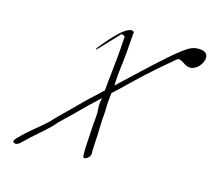

<svg xmlns="http://www.w3.org/2000/svg" viewBox="-82 -597 819 733"><g transform="rotate(15 327.0 -230.5)"><path d="M549.5 -463C535.6 -453 524.1 -443 509.4 -430C455.3 -382 397.6 -327 343.1 -276C343.9 -278 343.9 -284 344.2 -293C345.2 -328 351.8 -361 355.6 -407L361.5 -485C366.6 -496 354.2 -497 351.8 -497C331 -497 295.2 -465 241.2 -397L239.7 -389L321.9 -476C319.2 -471 328.4 -470 329.2 -470C334 -470 332.8 -461 332.1 -455L329.5 -414C326.6 -374 315.9 -284 313.3 -249C276.7 -215 247.7 -188 227.4 -167C190 -129 172.1 -114 138.9 -78C100.2 -42 75.3 -28 33.6 16C23.7 26 23.8 32 31.3 35C38.8 38 46.3 35 55.7 26C105.9 -23 113.8 -25 154 -64C182.2 -97 202.5 -112 234.7 -145C264.2 -175 285.2 -194 310.7 -218C310.3 -217 308.7 -211 307.2 -201C305.7 -191 305.7 -181 307 -172C309.1 -147 304.4 -129 303 -97C301.3 -54 297 -25 298.5 14C299 31 327.3 14 327.2 -2C327.1 -10 326.7 -19 327.8 -32C330 -64 331 -93 331.7 -123C331.6 -141 336.2 -169 335.3 -187C334.8 -202 339 -231 340.1 -246C345.7 -250 368.8 -272 408.9 -311C453.1 -354 517.1 -409 558.2 -442L528.7 -420C541.2 -430 548.7 -437 554.7 -437C560.7 -437 569.7 -433 577.8 -427C587.3 -420 596.8 -417 604.8 -417C622.8 -417 641.2 -432 650.1 -452C661.4 -479 648.3 -495 619.3 -495C599.3 -495 586.3 -491 556.5 -469Z"/></g></svg>

Font: MewTooHand
Style: UltimateCondIta
Weight: 400
Designer: Mew Too, Robert Jablonski
Version: Version 0.77